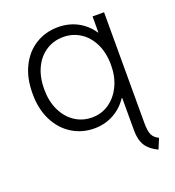

<svg xmlns="http://www.w3.org/2000/svg" viewBox="-134 -628 862 947"><g transform="rotate(-20 297.0 -154.5)"><path d="M455.1 83V-86.9H452.6Q422.4 -41.5 376.5 -16.8Q330.6 7.8 276.4 7.8Q211.4 7.8 158.9 -24.9Q106.4 -57.6 76.4 -117.9Q46.4 -178.2 46.9 -257.8Q46.4 -338.4 76.2 -398.7Q106 -459 158.4 -491.2Q210.9 -523.4 276.4 -523.4Q331.5 -523.4 377.2 -499.5Q422.9 -475.6 453.1 -430.7H455.1V-514.6H515.6V67.4Q515.6 108.4 524.7 128.4Q533.7 148.4 558.6 160.2L536.1 213.9Q493.2 193.8 474.1 163.6Q455.1 133.3 455.1 83ZM459 -257.8Q459 -323.7 435.3 -371.3Q411.6 -418.9 371.8 -443.8Q332 -468.8 284.2 -468.8Q232.9 -468.8 192.9 -442.6Q152.8 -416.5 130.4 -368.7Q107.9 -320.8 108.4 -257.8Q107.9 -196.8 130.6 -148.7Q153.3 -100.6 193.4 -73.7Q233.4 -46.9 284.2 -46.9Q334 -46.9 373.8 -74.5Q413.6 -102.1 436.3 -150.1Q459 -198.2 459 -257.8Z"/></g></svg>

Font: Reddit Sans Fudge Light
Style: Regular
Weight: 300
Designer: Stephen Hutchings
Foundry: Reddit
Version: Version 1.013